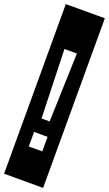

<svg xmlns="http://www.w3.org/2000/svg" viewBox="-223 -953 682 1202"><g transform="rotate(20 118.0 -352.0)"><path d="M-12 -917H248V213H-12ZM159 -650H76L90 -192H144ZM75 0H165V-97H75Z"/></g></svg>

Font: Zilla Slab Highlight Regular
Style: Regular
Weight: 400
Designer: Typotheque Type Foundry
Foundry: Typotheque type foundry
Version: Version 1.1; 2017; ttfautohint (v1.6)